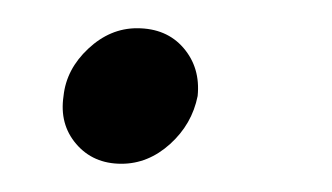

<svg xmlns="http://www.w3.org/2000/svg" viewBox="-20 -108 235 136"><path d="M66 8Q46 8 34 -6Q22 -20 25 -40Q27 -59 42.5 -73.5Q58 -88 77 -88Q98 -88 110 -74Q122 -60 120 -40Q116 -20 100.5 -6Q85 8 66 8Z"/></svg>

Font: Aleo Light
Style: Italic
Weight: 300
Italic angle: -7°
Designer: Alessio Laiso
Foundry: Alessio Laiso
Version: Version 2.001;gftools[0.9.29]